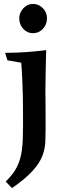

<svg xmlns="http://www.w3.org/2000/svg" viewBox="-20 -688 313 977"><path d="M215 -433Q214 -388 212.5 -331Q211 -274 211 -228Q211 -210 211.5 -177.5Q212 -145 212 -107.5Q212 -70 212 -36Q212 -2 211 21Q211 64 196.5 103Q182 142 145 182.5Q108 223 41 269L9 236Q42 203 57.5 177Q73 151 82 121Q94 80 96 18.5Q98 -43 97 -149Q97 -171 96 -209.5Q95 -248 93 -291Q91 -334 88 -369L18 -381L6 -419Q29 -419 67 -420.5Q105 -422 145 -425.5Q185 -429 215 -433ZM148 -519Q119 -519 98.5 -541Q78 -563 78 -595Q78 -623 98.5 -645.5Q119 -668 148 -668Q177 -668 198 -646.5Q219 -625 219 -595Q219 -563 198 -541Q177 -519 148 -519Z"/></svg>

Font: Ruwudu SemiBold
Style: Regular
Weight: 600
Designer: Becca Hirsbrunner Spalinger
Foundry: SIL International
Version: Version 3.000